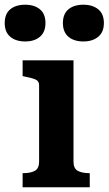

<svg xmlns="http://www.w3.org/2000/svg" viewBox="-60 -795 461 815"><path d="M47 -619Q7 -619 -16.5 -639Q-40 -659 -40 -697Q-40 -736 -16.5 -755.5Q7 -775 47 -775Q86 -775 109.5 -755.5Q133 -736 133 -697Q133 -659 109.5 -639Q86 -619 47 -619ZM294 -619Q254 -619 230.5 -639Q207 -659 207 -697Q207 -736 230.5 -755.5Q254 -775 294 -775Q333 -775 357 -755.5Q381 -736 381 -697Q381 -659 357 -639Q333 -619 294 -619ZM252 -539V-109Q252 -80 270 -70Q288 -60 319 -60H321V0H36V-60H39Q70 -60 88 -70Q106 -80 106 -109V-433Q106 -451 91 -457.5Q76 -464 45 -470L36 -472V-539Z"/></svg>

Font: Roboto Serif SemiBold
Style: Regular
Weight: 600
Designer: Greg Gazdowicz
Foundry: Commercial Type
Version: Version 1.008